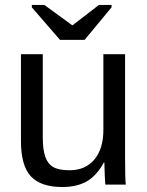

<svg xmlns="http://www.w3.org/2000/svg" viewBox="-20 -748 596 778"><path d="M153.3 -528.3V-193.4Q153.3 -141.1 163.6 -112.3Q173.8 -83.5 196.3 -70.8Q218.8 -58.1 262.2 -58.1Q325.7 -58.1 362.3 -101.6Q398.9 -145 398.9 -222.2V-528.3H486.8V-112.8Q486.8 -20.5 489.7 0H406.7Q406.2 -2.4 405.8 -13.2Q405.3 -23.9 404.5 -37.8Q403.8 -51.8 402.8 -90.3H401.4Q371.1 -35.6 331.3 -12.9Q291.5 9.8 232.4 9.8Q145.5 9.8 105.2 -33.4Q64.9 -76.7 64.9 -176.3V-528.3ZM322.8 -586.4H223.1L108.9 -718.3V-728H159.7L272.9 -645.5H273.9L380.9 -728H432.1V-718.3Z"/></svg>

Font: Liberation Sans
Style: Regular
Weight: 400
Designer: Steve Matteson
Foundry: Ascender Corporation
Version: Version 2.00.1